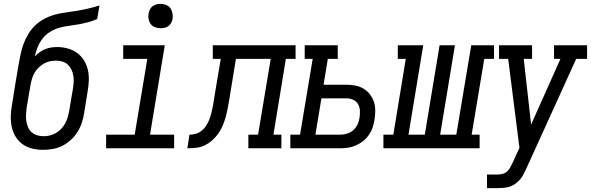

<svg xmlns="http://www.w3.org/2000/svg" viewBox="-20 -763 3041 988"><path d="M202 8Q174 8 146.5 1.5Q119 -5 97.5 -20Q76 -35 61.5 -58Q47 -81 41 -107.5Q35 -134 35.5 -162.5Q36 -191 41 -219L59 -332Q63 -354 66.5 -376Q70 -398 74 -421Q79 -449 84.5 -477Q90 -505 99.5 -532.5Q109 -560 124.5 -586Q140 -612 161.5 -632.5Q183 -653 210 -667Q237 -681 265.5 -688.5Q294 -696 322.5 -699.5Q351 -703 379.5 -708Q408 -713 436 -719.5Q464 -726 492 -735L480 -665Q457 -655 432.5 -648.5Q408 -642 383 -637.5Q358 -633 333.5 -630Q309 -627 284.5 -620Q260 -613 237.5 -599Q215 -585 199 -564.5Q183 -544 173.5 -520Q164 -496 159 -472Q170 -484 183.5 -494Q197 -504 212 -510Q227 -516 243 -518.5Q259 -521 274 -521Q302 -521 329 -513.5Q356 -506 377 -490.5Q398 -475 412 -452.5Q426 -430 432 -404Q438 -378 437 -349.5Q436 -321 431 -293L413 -181Q409 -156 401 -131.5Q393 -107 379 -84.5Q365 -62 345 -43.5Q325 -25 301.5 -13Q278 -1 252.5 3.5Q227 8 202 8ZM204 -62Q220 -62 236.5 -66Q253 -70 268 -78.5Q283 -87 295 -100Q307 -113 315.5 -128.5Q324 -144 328.5 -160Q333 -176 336 -192L355 -305Q358 -322 359 -339Q360 -356 357.5 -372.5Q355 -389 348 -404Q341 -419 329.5 -430Q318 -441 302 -446Q286 -451 269 -451Q253 -451 236.5 -447.5Q220 -444 205.5 -435.5Q191 -427 178.5 -415Q166 -403 157.5 -388Q149 -373 144.5 -357.5Q140 -342 137 -326L117 -208Q115 -191 114 -173.5Q113 -156 115.5 -139.5Q118 -123 124.5 -108Q131 -93 143 -82.5Q155 -72 171 -67Q187 -62 204 -62Z M526 0V-70H673L738 -460H614V-530H828L752 -70H876V0ZM806 -618Q791 -618 777.5 -623Q764 -628 755.5 -639.5Q747 -651 744.5 -665.5Q742 -680 745 -695Q747 -705 752 -715Q757 -725 766 -731.5Q775 -738 785.5 -740.5Q796 -743 806 -743Q821 -743 835 -737.5Q849 -732 857 -720.5Q865 -709 867.5 -694.5Q870 -680 868 -665Q866 -655 860.5 -645Q855 -635 846 -628.5Q837 -622 826.5 -620Q816 -618 806 -618Z M944 0 955 -70Q970 -70 985.5 -74Q1001 -78 1014 -87.5Q1027 -97 1036.5 -110Q1046 -123 1052.5 -137.5Q1059 -152 1063.5 -166.5Q1068 -181 1071 -196Q1074 -211 1077 -226Q1080 -241 1082 -256Q1082 -258 1082.5 -260Q1083 -262 1083 -264L1116 -460H1075V-530H1501V-460H1451L1387 -70H1428V0H1258V-70H1308L1373 -460H1194L1160 -252Q1156 -230 1152 -207.5Q1148 -185 1142 -163Q1136 -141 1127 -119Q1118 -97 1104.5 -77.5Q1091 -58 1072.5 -41.5Q1054 -25 1033 -15Q1012 -5 989 -2.5Q966 0 944 0Z M1474 0V-70H1524L1589 -460H1548V-530H1718V-460H1667L1645 -327H1763Q1787 -327 1809.5 -322.5Q1832 -318 1851 -306.5Q1870 -295 1883.5 -277.5Q1897 -260 1904 -239Q1911 -218 1911 -194Q1911 -170 1907 -147Q1904 -127 1897.5 -107Q1891 -87 1878.5 -69Q1866 -51 1849 -37.5Q1832 -24 1812 -15Q1792 -6 1771.5 -3Q1751 0 1731 0ZM1603 -70H1731Q1749 -70 1766.5 -75.5Q1784 -81 1798 -93.5Q1812 -106 1820 -123Q1828 -140 1830 -157Q1833 -176 1832 -194Q1831 -212 1822.5 -227Q1814 -242 1797.5 -249.5Q1781 -257 1763 -257H1634Z M1953 0V-70H2004L2068 -460H2027V-530H2158L2082 -70H2166L2242 -530H2321L2245 -70H2328L2405 -530H2522V-460H2472L2407 -70H2448V0Z M2486 205V135H2539Q2552 135 2565 132Q2578 129 2588.5 120Q2599 111 2605.5 99Q2612 87 2618 74L2653 -2L2595 -460H2548V-530H2718V-460H2675L2713 -122L2864 -460H2831V-530H3001V-460H2945L2689 103Q2687 106 2686 109Q2685 112 2684 114L2683 115Q2677 129 2669 142.5Q2661 156 2650 167Q2639 178 2626 186.5Q2613 195 2598 199Q2583 203 2568.5 204Q2554 205 2539 205Z"/></svg>

Font: Iosevka Slab Oblique
Style: Regular
Weight: 400
Italic angle: -9°
Monospace: yes
Designer: Belleve Invis
Foundry: Belleve Invis
Version: Version 11.1.1; ttfautohint (v1.8.3)